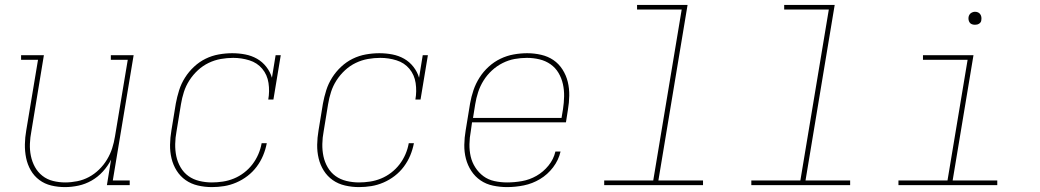

<svg xmlns="http://www.w3.org/2000/svg" viewBox="-20 -755 4240 783"><path d="M245 8Q216 8 189 1.5Q162 -5 140.5 -21Q119 -37 105.5 -60.5Q92 -84 86.5 -111Q81 -138 81.5 -166.5Q82 -195 87 -223L135 -511H66V-530H159L108 -220Q103 -195 102 -169Q101 -143 106 -119Q111 -95 122.5 -74Q134 -53 153 -38Q172 -23 196.5 -17Q221 -11 246 -11Q270 -11 295 -16Q320 -21 342.5 -33Q365 -45 384 -63.5Q403 -82 416.5 -104.5Q430 -127 437.5 -150.5Q445 -174 449 -199L501 -511H432V-530H525L440 -19H509V0H416L433 -104Q420 -78 399.5 -55.5Q379 -33 353.5 -18.5Q328 -4 300 2Q272 8 245 8Z M844 8Q815 8 787 1.5Q759 -5 737 -20.5Q715 -36 700.5 -59Q686 -82 679.5 -109Q673 -136 673.5 -165Q674 -194 679 -223L697 -333Q702 -360 710.5 -387Q719 -414 734.5 -438.5Q750 -463 771.5 -483Q793 -503 818.5 -515.5Q844 -528 872 -533Q900 -538 927 -538Q954 -538 980 -533Q1006 -528 1028 -515.5Q1050 -503 1066 -482.5Q1082 -462 1089 -438L1104 -530H1125L1095 -349H1074Q1080 -383 1075 -416.5Q1070 -450 1049.5 -474.5Q1029 -499 997 -509Q965 -519 931 -519Q906 -519 880.5 -514.5Q855 -510 831 -498.5Q807 -487 787 -468.5Q767 -450 752.5 -427.5Q738 -405 730 -380Q722 -355 718 -330L700 -220Q695 -194 694.5 -168Q694 -142 699 -118Q704 -94 716.5 -72.5Q729 -51 748.5 -37Q768 -23 793 -17Q818 -11 844 -11Q866 -11 889 -14.5Q912 -18 934 -27Q956 -36 975.5 -51Q995 -66 1009.5 -85Q1024 -104 1033.5 -126Q1043 -148 1047 -171H1068Q1063 -145 1053 -121Q1043 -97 1027 -75.5Q1011 -54 989.5 -37.5Q968 -21 943.5 -10.5Q919 0 894 4Q869 8 844 8Z M1444 8Q1415 8 1387 1.5Q1359 -5 1337 -20.5Q1315 -36 1300.5 -59Q1286 -82 1279.5 -109Q1273 -136 1273.5 -165Q1274 -194 1279 -223L1297 -333Q1302 -360 1310.5 -387Q1319 -414 1334.5 -438.5Q1350 -463 1371.5 -483Q1393 -503 1418.5 -515.5Q1444 -528 1472 -533Q1500 -538 1527 -538Q1554 -538 1580 -533Q1606 -528 1628 -515.5Q1650 -503 1666 -482.5Q1682 -462 1689 -438L1704 -530H1725L1695 -349H1674Q1680 -383 1675 -416.5Q1670 -450 1649.5 -474.5Q1629 -499 1597 -509Q1565 -519 1531 -519Q1506 -519 1480.5 -514.5Q1455 -510 1431 -498.5Q1407 -487 1387 -468.5Q1367 -450 1352.5 -427.5Q1338 -405 1330 -380Q1322 -355 1318 -330L1300 -220Q1295 -194 1294.5 -168Q1294 -142 1299 -118Q1304 -94 1316.5 -72.5Q1329 -51 1348.5 -37Q1368 -23 1393 -17Q1418 -11 1444 -11Q1466 -11 1489 -14.5Q1512 -18 1534 -27Q1556 -36 1575.5 -51Q1595 -66 1609.5 -85Q1624 -104 1633.5 -126Q1643 -148 1647 -171H1668Q1663 -145 1653 -121Q1643 -97 1627 -75.5Q1611 -54 1589.5 -37.5Q1568 -21 1543.5 -10.5Q1519 0 1494 4Q1469 8 1444 8Z M2048 8Q2019 8 1990.5 2Q1962 -4 1939.5 -19.5Q1917 -35 1902 -58Q1887 -81 1880 -108Q1873 -135 1873.5 -164.5Q1874 -194 1879 -223L1897 -333Q1902 -361 1911 -387.5Q1920 -414 1935.5 -438.5Q1951 -463 1973 -483Q1995 -503 2021 -515.5Q2047 -528 2075 -533Q2103 -538 2130 -538Q2159 -538 2187 -531.5Q2215 -525 2237 -510Q2259 -495 2274 -471.5Q2289 -448 2295.5 -421Q2302 -394 2301.5 -365Q2301 -336 2296 -307L2288 -256H1905L1900 -220Q1895 -194 1894.5 -167.5Q1894 -141 1899.5 -117Q1905 -93 1918.5 -72Q1932 -51 1951.5 -36.5Q1971 -22 1996.5 -16.5Q2022 -11 2048 -11Q2078 -11 2109 -16.5Q2140 -22 2168 -38Q2196 -54 2217 -80Q2238 -106 2245 -137H2266Q2258 -102 2235.5 -72.5Q2213 -43 2182 -24.5Q2151 -6 2116.5 1Q2082 8 2048 8ZM2270 -274 2276 -310Q2280 -336 2280.5 -362Q2281 -388 2275.5 -412.5Q2270 -437 2257.5 -458Q2245 -479 2225 -493Q2205 -507 2180 -513Q2155 -519 2129 -519Q2104 -519 2079 -514.5Q2054 -510 2030 -498Q2006 -486 1986 -467.5Q1966 -449 1952 -426.5Q1938 -404 1930 -379.5Q1922 -355 1918 -330L1909 -274Z M2444 0V-19H2644L2760 -716H2578V-735H2784L2665 -19H2847V0Z M3044 0V-19H3244L3360 -716H3178V-735H3384L3265 -19H3447V0Z M3644 0V-19H3844L3926 -511H3744V-530H3950L3865 -19H4047V0ZM3956 -654Q3950 -654 3944 -656Q3938 -658 3934.5 -663Q3931 -668 3930 -674Q3929 -680 3930 -686Q3931 -691 3933.5 -695Q3936 -699 3939.5 -701.5Q3943 -704 3947.5 -705.5Q3952 -707 3956 -707Q3963 -707 3968.5 -704.5Q3974 -702 3977.5 -697Q3981 -692 3982 -686Q3983 -680 3982 -674Q3982 -669 3979.5 -665Q3977 -661 3973 -658.5Q3969 -656 3965 -655Q3961 -654 3956 -654Z"/></svg>

Font: Iosevka Curly Slab ThExObl
Style: Regular
Weight: 100
Width: 7
Italic angle: -9°
Monospace: yes
Designer: Belleve Invis
Foundry: Belleve Invis
Version: Version 11.1.0; ttfautohint (v1.8.3)